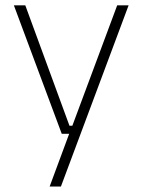

<svg xmlns="http://www.w3.org/2000/svg" viewBox="-20 -506 518 698"><path d="M260 -49 239.5 -39.5 406 -486.5H447.5L201.5 172H160.5L237 -34.5L252.5 -19.5H204.5L30.5 -486.5H72L232.5 -49Z"/></svg>

Font: Anek Gujarati Medium ExtraLight
Style: Regular
Weight: 250
Version: Version 1.003